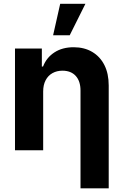

<svg xmlns="http://www.w3.org/2000/svg" viewBox="-20 -806 662 1030"><path d="M211.6 -315.3V0H60.4V-545.5H204.5V-449.2H210.9Q229.4 -497.2 272 -524.9Q314.6 -552.6 375 -552.6Q432.2 -552.6 474.4 -527.7Q516.7 -502.8 540 -457Q563.2 -411.2 563.2 -347.3V204.5H411.9V-320.3Q411.9 -370.4 386.4 -398.6Q360.8 -426.8 315 -426.8Q284.8 -426.8 261.4 -413.7Q237.9 -400.6 224.8 -375.5Q211.6 -350.5 211.6 -315.3ZM264.9 -616.8 302.9 -785.5H438.2L354 -616.8Z"/></svg>

Font: InterMG
Style: Bold
Weight: 700
Designer: Rasmus Andersson
Foundry: rsms
Version: Version 3.019;December 26, 2023;FontCreator 15.0.0.2955 64-b